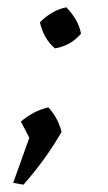

<svg xmlns="http://www.w3.org/2000/svg" viewBox="-20 -403 294 524"><path d="M16 96 60 -27 37 -71Q70 -100 112 -110Q138 -82 148 -43Q105 32 44 101ZM130 -271Q99 -297 89 -342Q102 -356 121 -367.5Q140 -379 161 -383Q176 -368 187 -349Q198 -330 201 -311Q173 -278 130 -271Z"/></svg>

Font: Piazzolla SC
Style: Italic
Weight: 400
Italic angle: -11.3°
Designer: Juan Pablo del Peral
Foundry: Huerta Tipografica
Version: Version 1.330